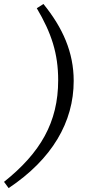

<svg xmlns="http://www.w3.org/2000/svg" viewBox="-44 -734 439 965"><path d="M174.3 -714 140.9 -692.6C214.4 -568.3 248.4 -465.4 248.4 -330.7C248.4 -119.5 159 34.3 -23.8 180L-0.6 211.4C217.4 66 326.4 -120.3 326.4 -327.3C326.4 -471.7 271.1 -594.7 174.3 -714Z"/></svg>

Font: Source Serif Variable
Style: Italic
Weight: 389
Italic angle: -12°
Designer: Frank Grießhammer
Foundry: Adobe Systems Incorporated
Version: Version 3.001;hotconv 1.0.111;makeotfexe 2.5.65597